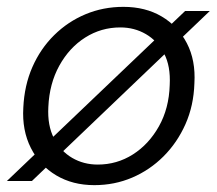

<svg xmlns="http://www.w3.org/2000/svg" viewBox="-24 -528 632 560"><path d="M-4 0 516 -496H588L69 0ZM251 12Q188 12 140 -16.5Q92 -45 66 -96.5Q40 -148 44 -214Q47 -279 70.5 -332.5Q94 -386 134 -425.5Q174 -465 225.5 -486.5Q277 -508 336 -508Q400 -508 447.5 -480Q495 -452 521 -402Q547 -352 543 -285Q541 -220 517 -166Q493 -112 453 -72Q413 -32 361.5 -10Q310 12 251 12ZM261 -48Q317 -48 363.5 -77.5Q410 -107 439.5 -159.5Q469 -212 471 -280Q474 -335 454.5 -372Q435 -409 401.5 -428.5Q368 -448 327 -448Q271 -448 224.5 -418.5Q178 -389 149 -336.5Q120 -284 117 -216Q114 -162 133.5 -124.5Q153 -87 186.5 -67.5Q220 -48 261 -48Z"/></svg>

Font: DM Sans 28pt Light
Style: Italic
Weight: 300
Italic angle: -10°
Version: Version 4.004;gftools[0.9.30]